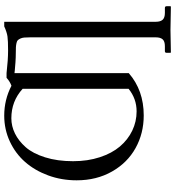

<svg xmlns="http://www.w3.org/2000/svg" viewBox="21 -719 840 922"><g transform="rotate(-90 441.0 -258.0)"><path d="M334 -623.5Q296.4 -623.5 261 -606.2Q225.6 -588.9 195.3 -554.7Q165 -520.5 146.5 -461.4Q127.9 -402.3 127.9 -327.1Q127.9 -256.8 147 -198.7Q166 -140.6 198.5 -102.3Q231 -64 274.4 -43Q317.9 -22 367.2 -22Q427.7 -22 475.6 -60.5V-569.3Q416 -623.5 334 -623.5ZM647.9 -602.1Q626.5 -602.1 602.3 -603.8Q578.1 -605.5 564.5 -606.9L550.8 -608.4V-59.6Q468.3 12.2 347.7 12.2Q261.7 12.2 191.2 -26.9Q120.6 -65.9 78.4 -140.1Q36.1 -214.4 36.1 -310.1Q36.1 -382.8 59.8 -447Q83.5 -511.2 124.3 -557.6Q165 -604 222.9 -630.9Q280.8 -657.7 346.7 -657.7Q423.3 -657.7 490.2 -623Q510.7 -630.4 528.3 -646.5H550.8Q614.7 -639.2 659.2 -639.2Q707 -639.2 727.1 -642.1Q747.1 -645 775.4 -657.7H797.4V69.8Q797.4 92.3 807.1 103Q816.9 113.8 840.3 113.8H863.8Q872.1 113.8 872.1 122.1V140.6L870.1 142.6Q797.4 140.6 758.3 140.6L650.4 142.6L648.4 140.6V122.1Q648.4 113.8 656.2 113.8H679.7Q703.6 113.8 713.1 103Q722.7 92.3 722.7 69.8V-532.7Q722.7 -550.3 721.7 -561.3Q720.7 -572.3 716.8 -580.3Q712.9 -588.4 709 -592.5Q705.1 -596.7 694.8 -598.9Q684.6 -601.1 675.3 -601.6Q666 -602.1 647.9 -602.1Z"/></g></svg>

Font: Libertinage
Style: b
Weight: 400
Designer: OSP
Foundry: OSP
Version: Version 1.0; 2008; OFL relea